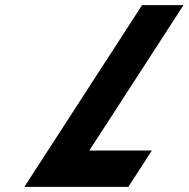

<svg xmlns="http://www.w3.org/2000/svg" viewBox="-20 -723 728 741"><path d="M688.1 -703.1H528.3L74.1 -1.9H475.3L566.2 -142.1H324.8Z"/></svg>

Font: Hussar
Style: BdWodka
Weight: 700
Foundry: Cannot Into Space Fonts
Version: Version 2.00